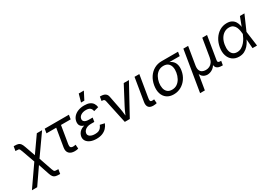

<svg xmlns="http://www.w3.org/2000/svg" viewBox="-20 -1812 4309 3068"><g transform="rotate(-30 2134.5 -278.5)"><path d="M-43 204.1 255.4 -225.6H295.9L397.9 71.8Q406.2 95.7 413.6 106.7Q420.9 117.7 433.6 120.4Q446.3 123 470.2 123H491.7L478.5 204.1H460.9Q419.4 204.1 393.6 196.8Q367.7 189.5 351.6 168.9Q335.4 148.4 322.3 109.4L255.9 -88.4L54.2 204.1ZM230.5 -145 135.3 -411.6Q125.5 -439.9 118.4 -451.9Q111.3 -463.9 99.9 -466.8Q88.4 -469.7 64 -469.7H42.5L56.2 -550.8H73.7Q114.3 -550.8 138.9 -543Q163.6 -535.2 179.9 -513.4Q196.3 -491.7 210.9 -449.2L278.3 -257.8L480.5 -545.9H577.6L294.9 -145Z M864.3 6.8Q794.4 6.8 760.3 -30Q726.1 -66.9 737.3 -134.8L793 -467.3H613.3L626 -545.9H1072.3L1059.6 -467.3H880.9L827.1 -141.6Q821.3 -106 832.8 -88.6Q844.2 -71.3 879.4 -71.3Q887.7 -71.3 900.9 -73.2Q914.1 -75.2 925.3 -77.1L930.7 -2.9Q917.5 1.5 899.9 4.2Q882.3 6.8 864.3 6.8Z M1265.6 9.8Q1201.7 9.8 1154.5 -10Q1107.4 -29.8 1084.2 -65.2Q1061 -100.6 1068.8 -147.5Q1072.8 -169.4 1085.2 -193.4Q1097.7 -217.3 1123 -237.8Q1148.4 -258.3 1190.9 -271.2Q1233.4 -284.2 1296.9 -284.2H1373L1366.7 -243.2H1301.3Q1262.7 -243.2 1233.2 -231.2Q1203.6 -219.2 1185.5 -199Q1167.5 -178.7 1163.1 -154.3Q1156.2 -115.7 1189.2 -92.3Q1222.2 -68.8 1282.7 -68.8Q1322.3 -68.8 1347.9 -79.3Q1373.5 -89.8 1390.1 -110.1Q1406.7 -130.4 1418.9 -159.7L1502 -140.1Q1483.9 -94.2 1451.9 -60.5Q1419.9 -26.9 1373.5 -8.5Q1327.1 9.8 1265.6 9.8ZM1293.5 -261.7Q1232.4 -261.7 1196 -273.2Q1159.7 -284.7 1141.8 -304Q1124 -323.2 1120.1 -346.4Q1116.2 -369.6 1120.1 -393.1Q1128.9 -443.8 1161.9 -479.5Q1194.8 -515.1 1245.1 -533.9Q1295.4 -552.7 1356.9 -552.7Q1416.5 -552.7 1454.6 -535.9Q1492.7 -519 1512.9 -488.5Q1533.2 -458 1538.1 -416.5L1450.2 -393.6Q1445.3 -432.1 1420.7 -453.6Q1396 -475.1 1344.2 -475.1Q1289.6 -475.1 1252 -451.7Q1214.4 -428.2 1209 -389.2Q1204.1 -355.5 1230.7 -336.2Q1257.3 -316.9 1313 -316.9H1378.4L1369.6 -261.7ZM1337.4 -617.2 1377.9 -760.7H1472.2L1398.4 -617.2Z M1788.6 0 1694.8 -436.5Q1690.4 -457 1679.7 -465.6Q1668.9 -474.1 1646 -474.1H1633.8L1646 -549.8H1660.6Q1712.9 -549.8 1743.2 -530Q1773.4 -510.3 1781.2 -469.2L1829.6 -222.2Q1839.4 -171.9 1844.2 -121.3Q1849.1 -70.8 1855 -24.9H1823.2Q1845.2 -71.8 1866 -121.8Q1886.7 -171.9 1913.6 -222.2L2084 -545.9H2179.7L1880.9 0Z M2314.9 3.9Q2253.4 3.9 2228.3 -28.8Q2203.1 -61.5 2212.9 -121.1L2283.2 -545.9H2371.6L2304.7 -143.1Q2298.3 -106 2304.7 -90.3Q2311 -74.7 2338.9 -74.7Q2353 -74.7 2360.6 -75.7Q2368.2 -76.7 2374.5 -78.6L2379.9 -4.4Q2369.1 -1.5 2351.8 1.2Q2334.5 3.9 2314.9 3.9Z M2689 11.7Q2614.3 11.7 2564.2 -23.7Q2514.2 -59.1 2493.7 -122.3Q2473.1 -185.5 2486.8 -269.5Q2501 -353.5 2542.5 -415.5Q2584 -477.5 2645.5 -511.7Q2707 -545.9 2781.2 -545.9H3085.9L3073.7 -471.2H2834.5L2768.6 -467.3Q2713.9 -467.3 2674.1 -440.2Q2634.3 -413.1 2609.9 -368.4Q2585.4 -323.7 2576.2 -270Q2567.4 -216.8 2576.7 -170.4Q2585.9 -124 2616.7 -95.5Q2647.5 -66.9 2702.1 -66.9Q2757.3 -66.9 2797.4 -95Q2837.4 -123 2862.3 -169.4Q2887.2 -215.8 2896 -270Q2905.3 -324.7 2895.3 -369.4Q2885.3 -414.1 2854.2 -440.7Q2823.2 -467.3 2768.6 -467.3L2772.5 -489.3Q2827.6 -489.3 2871.1 -475.1Q2914.6 -460.9 2942.9 -432.1Q2971.2 -403.3 2981.9 -359.6Q2992.7 -315.9 2982.9 -256.3Q2970.2 -178.7 2928.7 -118.2Q2887.2 -57.6 2825.4 -22.9Q2763.7 11.7 2689 11.7Z M3060.1 204.1 3184.1 -545.9H3272L3217.3 -214.8Q3209 -163.1 3221.7 -131.1Q3234.4 -99.1 3262 -84.5Q3289.6 -69.8 3325.7 -69.8Q3363.8 -69.8 3395.3 -85.2Q3426.8 -100.6 3448.5 -132.6Q3470.2 -164.6 3478.5 -214.8L3533.2 -545.9H3621.1L3551.3 -123.5Q3546.9 -96.7 3556.6 -86.2Q3566.4 -75.7 3596.2 -75.7H3610.4L3597.7 0H3580.1Q3513.2 0 3484.1 -31Q3455.1 -62 3465.3 -122.6L3473.6 -171.9H3493.7Q3484.9 -117.7 3463.9 -82.5Q3442.9 -47.4 3415.8 -27.8Q3388.7 -8.3 3361.3 -0.2Q3334 7.8 3312 7.8Q3290 7.8 3265.4 -0.2Q3240.7 -8.3 3220.5 -28.1Q3200.2 -47.9 3190.9 -82.8Q3181.6 -117.7 3190.4 -171.9H3210.4L3147.9 204.1Z M3895 11.7Q3824.2 11.7 3775.4 -24.7Q3726.6 -61 3705.8 -125Q3685.1 -189 3698.7 -271Q3712.9 -355 3753.7 -418.2Q3794.4 -481.4 3854.2 -517.1Q3914.1 -552.7 3985.4 -552.7Q4041.5 -552.7 4077.1 -532.2Q4112.8 -511.7 4132.6 -479.2Q4152.3 -446.8 4159.9 -410.4Q4167.5 -374 4168 -342.3H4199.7L4191.4 -274.4L4228.5 0H4145.5L4124 -274.4Q4122.1 -300.3 4116.7 -334.2Q4111.3 -368.2 4097.4 -400.1Q4083.5 -432.1 4055.9 -453.1Q4028.3 -474.1 3981.9 -474.1Q3933.6 -474.1 3893.3 -449.2Q3853 -424.3 3825.4 -378.4Q3797.9 -332.5 3787.6 -269Q3777.8 -207.5 3787.8 -162.1Q3797.9 -116.7 3826.9 -91.8Q3856 -66.9 3902.3 -66.9Q3947.8 -66.9 3984.1 -88.4Q4020.5 -109.9 4048.1 -142.3Q4075.7 -174.8 4094.5 -209.7Q4113.3 -244.6 4123.5 -271.5L4228 -545.9H4311L4190.9 -271.5L4177.2 -206.5H4150.4Q4137.2 -174.8 4116.7 -137.2Q4096.2 -99.6 4065.9 -65.7Q4035.6 -31.7 3993.7 -10Q3951.7 11.7 3895 11.7Z"/></g></svg>

Font: Adwaita Sans
Style: Italic
Weight: 400
Italic angle: -9.39999°
Designer: Rasmus Andersson
Foundry: rsms
Version: Version 4.001;git-9221beed3